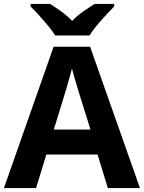

<svg xmlns="http://www.w3.org/2000/svg" viewBox="-20 -954 730 974"><path d="M527 0 475 -170H215L163 0H0L252 -717H437L690 0ZM387 -463Q382 -480 374 -506Q366 -532 358 -559Q350 -586 345 -606Q340 -586 331.5 -556.5Q323 -527 315.5 -500.5Q308 -474 304 -463L253 -297H439ZM260 -774Q246 -797 223.5 -824Q201 -851 177.5 -877Q154 -903 135 -921V-934H234Q260 -918 290 -896.5Q320 -875 346 -848Q372 -875 403 -896.5Q434 -918 460 -934H559V-921Q541 -903 517 -877Q493 -851 470.5 -824Q448 -797 434 -774Z"/></svg>

Font: Noto Sans Adlam
Style: Regular
Weight: 400
Designer: Mark Jamra, Neil Patel
Foundry: JamraPatel LLC
Version: Version 3.001